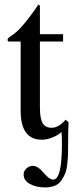

<svg xmlns="http://www.w3.org/2000/svg" viewBox="-20 -599 330 837"><path d="M266 -77 279 -66Q277 -37 277 23Q277 55 276.5 73Q276 91 273 117.5Q270 144 263.5 159Q257 174 246.5 189Q236 204 218 211Q200 218 176 218Q138 218 110.5 203Q83 188 83 162Q83 146 95.5 135Q108 124 123 124Q145 124 170 154Q195 184 212 184Q250 184 250 29Q250 12 249.5 0.5Q249 -11 248.5 -16.5Q248 -22 248 -24Q246 -21 235.5 -13.5Q225 -6 204 2Q183 10 162 10Q70 10 70 -117V-418H17Q13 -420 13 -425Q13 -431 19 -435.5Q25 -440 36.5 -448Q48 -456 57 -465Q78 -485 100 -513.5Q122 -542 134.5 -560.5Q147 -579 148 -579Q154 -579 154 -566V-450H255V-418H154V-132Q154 -115 155 -104Q156 -93 160 -76.5Q164 -60 175.5 -51Q187 -42 205 -42Q236 -42 266 -77Z"/></svg>

Font: STIX Math
Style: Regular
Weight: 400
Designer: MicroPress Inc., with final additions and corrections provided by Coen Hoffman, Elsevier (retired)
Version: Version 1.1.1